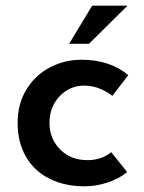

<svg xmlns="http://www.w3.org/2000/svg" viewBox="-20 -644 505 675"><path d="M277 11Q207 11 153.5 -16Q100 -43 71 -93.5Q42 -144 42 -212Q42 -279 73 -329.5Q104 -380 155.5 -407Q207 -434 266 -434Q366 -434 431 -380L375 -307Q356 -322 330.5 -332.5Q305 -343 276 -343Q225 -343 189.5 -305.5Q154 -268 154 -212Q154 -156 191.5 -118.5Q229 -81 287 -81Q337 -81 371 -109L427 -39Q399 -16 358.5 -2.5Q318 11 277 11ZM293 -490H223L304 -624H428Z"/></svg>

Font: Josefin Sans SemiBold
Style: Regular
Weight: 600
Designer: Santiago Orozco
Foundry: Typemade
Version: Version 2.000